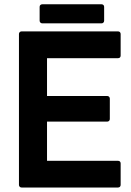

<svg xmlns="http://www.w3.org/2000/svg" viewBox="-20 -854 596 875"><path d="M78.1 0.5Q73.2 0.5 69.8 -2.9Q66.4 -6.3 66.4 -11.2V-699.2Q66.4 -704.1 69.8 -707.5Q73.2 -710.9 78.1 -710.9H518.1Q523.4 -710.9 526.6 -707.5Q529.8 -704.1 529.8 -699.2V-600.6Q529.8 -595.2 526.6 -592Q523.4 -588.9 518.1 -588.9H194.3V-416.5H468.8Q473.6 -416.5 477.1 -413.1Q480.5 -409.7 480.5 -404.8V-311.5Q480.5 -306.6 477.1 -303.2Q473.6 -299.8 468.8 -299.8H194.3V-121.1H518.1Q523.4 -121.1 526.6 -117.9Q529.8 -114.7 529.8 -109.4V-11.2Q529.8 -6.3 526.6 -2.9Q523.4 0.5 518.1 0.5ZM172.9 -747.6Q167.5 -747.6 164.1 -751Q160.6 -754.4 160.6 -759.8V-822.8Q160.6 -828.1 164.1 -831.3Q167.5 -834.5 172.9 -834.5H442.9Q447.8 -834.5 451.2 -831.3Q454.6 -828.1 454.6 -822.8V-759.8Q454.6 -754.4 451.2 -751Q447.8 -747.6 442.9 -747.6Z"/></svg>

Font: Alte DIN 1451 Mittelschrift
Style: Bold
Weight: 700
Designer: Peter Wiegel
Foundry: Peter Wiegel
Version: Version 1.003